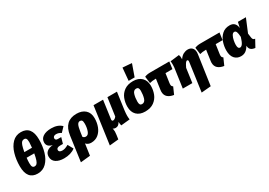

<svg xmlns="http://www.w3.org/2000/svg" viewBox="24 -2006 4745 3386"><g transform="rotate(-30 2396.0 -313.0)"><path d="M555 -492Q555 -357 521 -240.5Q487 -124 415.5 -52Q344 20 237 20Q132 20 78 -47.5Q24 -115 24 -251Q24 -385 58 -502Q92 -619 163 -691.5Q234 -764 340 -764Q446 -764 500.5 -696Q555 -628 555 -492ZM219 -427H374Q382 -501 382 -536Q382 -589 369 -608.5Q356 -628 328 -628Q301 -628 282.5 -612Q264 -596 248.5 -552.5Q233 -509 219 -427ZM204 -321Q197 -261 197 -216Q197 -159 210.5 -138.5Q224 -118 252 -118Q277 -118 295 -134Q313 -150 329 -194.5Q345 -239 359 -321Z M549 -142Q549 -205 593 -242Q637 -279 715 -284Q661 -296 633 -324.5Q605 -353 605 -397Q605 -472 667.5 -513Q730 -554 836 -554Q971 -554 1046 -479L960 -389Q912 -422 859 -422Q831 -422 813.5 -409Q796 -396 796 -372Q796 -355 808 -343.5Q820 -332 845 -332H915L880 -212H822Q747 -212 747 -160Q747 -140 765 -128Q783 -116 819 -116Q846 -116 874 -125.5Q902 -135 942 -157L1002 -49Q962 -16 902.5 2Q843 20 775 20Q673 20 611 -21.5Q549 -63 549 -142Z M1592 -327Q1592 -236 1562 -157Q1532 -78 1472 -29Q1412 20 1325 20Q1292 20 1265.5 8Q1239 -4 1222 -25L1189 207L993 227L1063 -278Q1101 -554 1350 -554Q1461 -554 1526.5 -495Q1592 -436 1592 -327ZM1393 -329Q1393 -378 1380 -395.5Q1367 -413 1341 -413Q1306 -413 1286.5 -375.5Q1267 -338 1253 -242L1240 -150Q1260 -121 1298 -121Q1346 -121 1369.5 -186.5Q1393 -252 1393 -329Z M2109 -76Q2109 -41 2115 1L1935 19Q1925 -14 1924 -58Q1903 -21 1881 -6Q1859 9 1828 9Q1795 9 1775 -9Q1776 -4 1780 15Q1784 34 1784 58Q1784 82 1778 124L1766 207L1583 225L1689 -534H1883L1832 -166Q1831 -162 1831 -155Q1831 -127 1856 -127Q1871 -127 1888.5 -138Q1906 -149 1921 -170L1972 -534H2166L2117 -183Q2109 -117 2109 -76Z M2192 -211Q2192 -298 2222.5 -376Q2253 -454 2322.5 -504Q2392 -554 2502 -554Q2612 -554 2674.5 -492.5Q2737 -431 2737 -325Q2737 -238 2706.5 -160Q2676 -82 2606.5 -31Q2537 20 2426 20Q2316 20 2254 -41Q2192 -102 2192 -211ZM2539 -338Q2539 -377 2526 -394.5Q2513 -412 2486 -412Q2430 -412 2410 -345.5Q2390 -279 2390 -201Q2390 -159 2402.5 -140.5Q2415 -122 2442 -122Q2499 -122 2519 -190.5Q2539 -259 2539 -338ZM2648 -839 2562 -596H2440L2463 -853Z M3044 -201Q3042 -179 3042 -173Q3042 -153 3049 -141Q3056 -129 3072 -120L3010 20Q2932 9 2887.5 -30.5Q2843 -70 2843 -142Q2843 -159 2846 -177L2876 -389H2869Q2797 -389 2747 -374L2729 -513Q2756 -524 2783 -529Q2810 -534 2848 -534H3232L3212 -389H3071Z M3531 -342Q3533 -360 3533 -364Q3533 -380 3528 -386.5Q3523 -393 3512 -393Q3496 -393 3478.5 -370Q3461 -347 3433 -288L3393 0H3199L3255 -398Q3258 -425 3258 -454Q3258 -497 3253 -525L3435 -547Q3443 -528 3445.5 -509.5Q3448 -491 3447 -454Q3484 -509 3528 -531.5Q3572 -554 3616 -554Q3672 -554 3704 -521Q3736 -488 3736 -428Q3736 -411 3733 -393L3646 210L3452 227Z M4066 -201Q4064 -179 4064 -173Q4064 -153 4071 -141Q4078 -129 4094 -120L4032 20Q3954 9 3909.5 -30.5Q3865 -70 3865 -142Q3865 -159 3868 -177L3898 -389H3891Q3819 -389 3769 -374L3751 -513Q3778 -524 3805 -529Q3832 -534 3870 -534H4254L4234 -389H4093Z M4604 -423 4629 -534H4792L4680 -265L4692 -177Q4696 -150 4708.5 -138Q4721 -126 4744 -124L4666 19Q4612 13 4583.5 -9.5Q4555 -32 4550 -75L4548 -94Q4513 -34 4472.5 -7Q4432 20 4377 20Q4296 20 4247.5 -36Q4199 -92 4199 -196Q4199 -281 4227 -363.5Q4255 -446 4315.5 -500Q4376 -554 4468 -554Q4531 -554 4564.5 -519.5Q4598 -485 4604 -423ZM4393 -201Q4393 -158 4404 -139.5Q4415 -121 4437 -121Q4466 -121 4490.5 -156.5Q4515 -192 4541 -278Q4537 -353 4524 -383Q4511 -413 4483 -413Q4453 -413 4432.5 -375Q4412 -337 4402.5 -286.5Q4393 -236 4393 -201Z"/></g></svg>

Font: FiraGO Heavy
Style: Italic
Weight: 900
Italic angle: -8°
Designer: bBox Type GmbH
Foundry: bBox Type GmbH
Version: Version 1.001